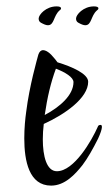

<svg xmlns="http://www.w3.org/2000/svg" viewBox="-20 -597 339 601"><path d="M130 -518C150 -518 147 -547 166 -564C169 -566 171 -568 171 -571C171 -575 166 -577 157 -577C124 -577 101 -551 101 -539C101 -533 103 -529 108 -526C117 -521 124 -518 130 -518ZM247 -518C267 -518 264 -547 283 -564C286 -566 288 -568 288 -571C288 -575 283 -577 274 -577C241 -577 218 -551 218 -539C218 -533 220 -529 225 -526C234 -521 241 -518 247 -518ZM140 -16C183 -16 215 -51 238 -80C254 -101 271 -131 287 -163C303 -198 300 -206 295 -206C290 -206 287 -204 286 -200C267 -157 212 -61 158 -61C126 -61 114 -108 114 -161C114 -177 115 -193 117 -209C183 -239 256 -290 256 -341C256 -366 206 -388 160 -402C156 -408 149 -416 140 -426C131 -435 122 -440 115 -440C108 -440 103 -435 100 -426C96 -411 72 -328 62 -247C59 -226 56 -196 56 -164C56 -93 71 -16 140 -16ZM120 -237C128 -292 139 -339 155 -382C184 -371 210 -355 210 -340C210 -299 167 -262 120 -237Z"/></svg>

Font: Comforter
Style: Regular
Weight: 400
Designer: Robert E. Leuschke
Foundry: Robert E. Leuschke
Version: Version 1.013; ttfautohint (v1.8.3)